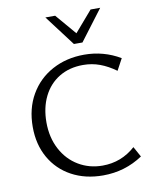

<svg xmlns="http://www.w3.org/2000/svg" viewBox="-98 -980 848 1062"><g transform="rotate(-10 326.5 -449.0)"><path d="M57 -322Q57 -425 102 -503Q147 -581 226.5 -624Q306 -667 406 -667Q515 -667 608 -612L573 -547Q529 -579 484.5 -595.5Q440 -612 390 -612Q313 -612 255.5 -577Q198 -542 167 -479Q136 -416 136 -334Q136 -249 171 -183Q206 -117 266.5 -81Q327 -45 401 -45Q507 -45 586 -116L618 -58Q518 9 395 9Q295 9 218.5 -32.5Q142 -74 99.5 -149Q57 -224 57 -322ZM286 -907 385 -791 485 -907H539L409 -735H361L231 -907Z"/></g></svg>

Font: QiushuiShotai Bright
Style: Regular
Weight: 400
Designer: Christian Thalmann (Catharsis Fonts)
Version: Version 1.250;